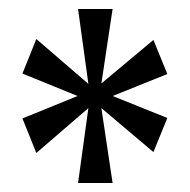

<svg xmlns="http://www.w3.org/2000/svg" viewBox="-20 -780 423 428"><path d="M154 -372 177 -539 61 -439 30 -516 153 -566 30 -616 61 -693 177 -593 154 -760H231L206 -594L322 -691L353 -615L231 -566L353 -517L322 -441L206 -539L231 -372Z"/></svg>

Font: Noto Serif Thai ExtraCondensed Medium
Style: Regular
Weight: 500
Width: 2
Designer: Monotype Design Team
Foundry: Monotype Imaging Inc.
Version: Version 2.002; ttfautohint (v1.8.4.7-5d5b)